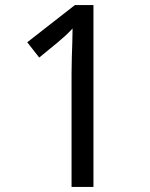

<svg xmlns="http://www.w3.org/2000/svg" viewBox="-20 -734 591 754"><path d="M261 0V-446Q261 -474 262 -506.5Q263 -539 264 -569.5Q265 -600 265 -622Q249 -605 237.5 -594.5Q226 -584 206 -567L134 -508L87 -568L274 -714H347V0Z"/></svg>

Font: hexkannada15
Style: Book
Weight: 400
Designer: Jelle Bosma - Monotype Design Team
Foundry: Monotype Imaging Inc.
Version: Version 2.003